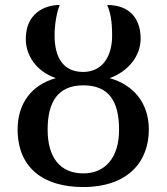

<svg xmlns="http://www.w3.org/2000/svg" viewBox="-20 -744 672 774"><path d="M315 10C496 10 580 -92 580 -222C580 -329 518 -402 422 -429C499 -457 547 -520 547 -588C547 -665 506 -724 412 -724C424 -697 432 -663 432 -601C432 -510 388 -454 315 -454C235 -454 200 -512 200 -602C200 -645 209 -697 221 -724C157 -724 84 -688 84 -587C84 -518 128 -456 205 -429C110 -403 51 -329 51 -223C51 -63 160 10 315 10ZM316 -45C221 -45 172 -111 172 -221C172 -334 214 -400 316 -400C420 -400 460 -334 460 -221C460 -106 402 -45 316 -45Z"/></svg>

Font: Noto Serif SemiCondensed Medium
Style: Regular
Weight: 500
Width: 4
Designer: Monotype Design Team
Foundry: Monotype Imaging Inc.
Version: Version 2.014